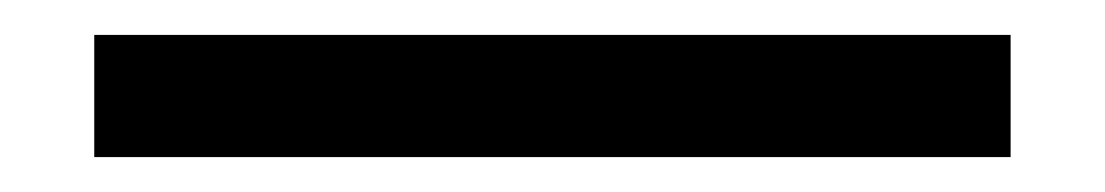

<svg xmlns="http://www.w3.org/2000/svg" viewBox="-20 82 633 110"><path d="M559 172H34V102H559Z"/></svg>

Font: IBM Plex Sans SC
Style: Regular
Weight: 400
Designer: Mike Abbink; Paul van der Laan; Pieter van Rosmalen; Eunyou Noh; Wujin Sim; Chorong Kim; Dohee Lee; Yejin We; Jinhee Kim
Foundry: Sandoll Inc.
Version: Version 1.000